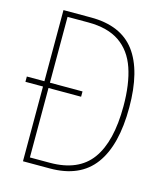

<svg xmlns="http://www.w3.org/2000/svg" viewBox="-108 -795 746 876"><g transform="rotate(15 265.0 -357.0)"><path d="M83 0V-353H0V-378H83V-714H213Q355 -714 421.5 -625Q488 -536 488 -362Q488 -184 420 -92Q352 0 210 0ZM203 -25Q338 -25 399.5 -109.5Q461 -194 461 -361Q461 -466 436 -539Q411 -612 355 -650.5Q299 -689 207 -689H109V-378H263V-353H109V-25Z"/></g></svg>

Font: Noto Sans Mono Condensed Thin
Style: Regular
Weight: 100
Width: 3
Designer: Monotype Design Team
Foundry: Monotype Imaging Inc.
Version: Version 2.014; ttfautohint (v1.8.4.7-5d5b)